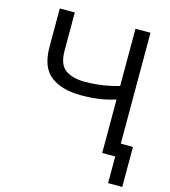

<svg xmlns="http://www.w3.org/2000/svg" viewBox="-127 -829 961 1086"><g transform="rotate(15 353.5 -286.0)"><path d="M87.9 -727.5H175.8V-503.9Q175.8 -422.9 217.5 -393.1Q259.3 -363.3 330.1 -363.3Q369.1 -363.3 405.3 -367.2Q441.4 -371.1 475.8 -378.4Q510.3 -385.7 543 -395.5V-316.4Q519 -309.1 495.8 -303Q472.7 -296.9 447.5 -292.7Q422.4 -288.6 393.8 -286.4Q365.2 -284.2 330.1 -284.2Q216.8 -284.2 152.3 -333.7Q87.9 -383.3 87.9 -503.9ZM531.2 -727.5H619.1V0H531.2ZM607.4 156.2V0H571.3V-78.1H690.4V156.2Z"/></g></svg>

Font: GitLab Sans
Style: Regular
Weight: 400
Designer: Rasmus Andersson
Foundry: Modifications by GitLab B.V., manufactured by rsms
Version: Version 4.000;git-c8fb6b7